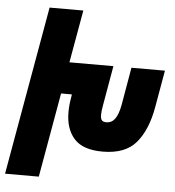

<svg xmlns="http://www.w3.org/2000/svg" viewBox="-94 -773 748 822"><g transform="rotate(5 280.0 -362.5)"><path d="M86 -725H231L191 -499H380L350 -327Q345.5 -302.5 345.5 -287Q345.5 -270.5 351.2 -263.8Q357 -257 370 -257Q394 -257 408 -276.8Q422 -296.5 429.5 -337L457.5 -499H601.5L573.5 -339.5Q556 -240.5 509.2 -185.5Q462.5 -130.5 365.5 -130.5Q280.5 -130.5 243 -172.5Q205.5 -214.5 205.5 -286Q205.5 -317 211.5 -350L213.5 -363H167L103 0H-42Z"/></g></svg>

Font: JuliaMono ExtraBold
Style: Italic
Weight: 800
Italic angle: -9°
Monospace: yes
Designer: cormullion
Foundry: corm
Version: Version 0.057; ttfautohint (v1.8.4)